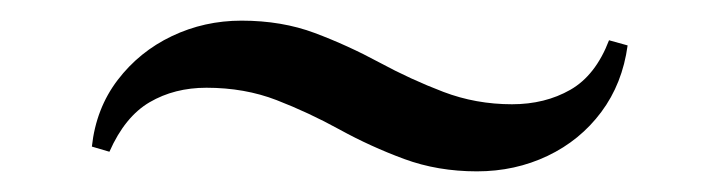

<svg xmlns="http://www.w3.org/2000/svg" viewBox="-20 -393 695 186"><path d="M214 -373Q253 -373 285 -361Q317 -349 347.5 -332.5Q378 -316 409.5 -304Q441 -292 476 -292Q508 -292 532.5 -306Q557 -320 570 -354L588 -349Q583 -312 562.5 -284.5Q542 -257 510.5 -242Q479 -227 442 -227Q404 -227 371.5 -239Q339 -251 309 -267.5Q279 -284 248 -296Q217 -308 180 -308Q149 -308 125 -294Q101 -280 86 -246L69 -251Q73 -288 94 -315.5Q115 -343 146.5 -358Q178 -373 214 -373Z"/></svg>

Font: Playfair Display Medium
Style: Regular
Weight: 500
Designer: Claus Eggers Sørensen
Foundry: Claus Eggers Sørensen
Version: Version 1.203